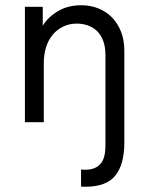

<svg xmlns="http://www.w3.org/2000/svg" viewBox="-20 -466 560 732"><path d="M305 246Q301 246 297 246Q293 246 289 245V180Q294 181 298 181Q302 181 307 181Q342 181 362 160Q382 139 382 88V-256Q382 -287 373.5 -310Q365 -333 350 -347.5Q335 -362 315 -369Q295 -376 273 -376Q244 -376 220.5 -364.5Q197 -353 180.5 -333Q164 -313 155.5 -285.5Q147 -258 147 -226V0H75V-440H143V-368Q163 -401 201 -423.5Q239 -446 290 -446Q325 -446 355 -434Q385 -422 407 -399.5Q429 -377 441.5 -345Q454 -313 454 -272V78Q454 160 420 203Q386 246 305 246Z"/></svg>

Font: Tilda Sans
Style: Regular
Weight: 400
Designer: ParaType Ltd
Foundry: ParaType Ltd
Version: Version 1.009